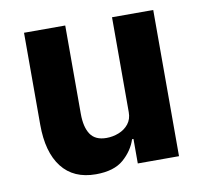

<svg xmlns="http://www.w3.org/2000/svg" viewBox="-65 -596 727 679"><g transform="rotate(-10 298.0 -256.5)"><path d="M379 0V-88H374Q361 -48 326.5 -18Q292 12 227 12Q147 12 105 -42Q63 -96 63 -195V-525H211V-208Q211 -160 228.5 -134Q246 -108 286 -108Q309 -108 330.5 -116.5Q352 -125 365.5 -142Q379 -159 379 -184V-525H527V0Z"/></g></svg>

Font: IBM Plex Sans
Style: Regular
Weight: 400
Designer: Mike Abbink, Paul van der Laan, Pieter van Rosmalen
Foundry: Bold Monday
Version: Version 3.201